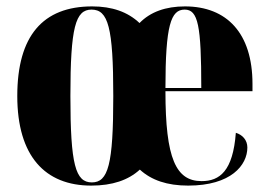

<svg xmlns="http://www.w3.org/2000/svg" viewBox="-20 -570 840 600"><path d="M265 10C331 10 381 -7 417 -40C453 -7 502 10 568 10C702 10 753 -54 753 -109C753 -133 737 -149 717 -155C708 -36 667 -4 610 -4C530 -4 497 -74 497 -285H769V-308C769 -466 689 -550 558 -550C498 -550 450 -533 416 -498C379 -533 330 -550 268 -550C114 -550 34 -458 34 -270C34 -82 121 10 265 10ZM267 0C216 0 200 -55 200 -270C200 -485 216 -540 266 -540C318 -540 334 -485 334 -270C334 -55 318 0 267 0ZM609 -295H497C497 -491 514 -540 557 -540C599 -540 609 -491 609 -295Z"/></svg>

Font: Noto Serif Display ExtraCondensed Black
Style: Regular
Weight: 900
Width: 2
Designer: Monotype Design Team
Foundry: Monotype Imaging Inc.
Version: Version 2.009